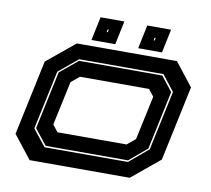

<svg xmlns="http://www.w3.org/2000/svg" viewBox="-76 -756 927 842"><g transform="rotate(10 388.0 -335.5)"><path d="M108 0 27 -103 98 -437 223 -540H668.5L749.5 -437L678.5 -103L553.5 0ZM162.5 -67H534L618.5 -138.5L675 -403.5L620.5 -473.5H245L160 -403L104 -141ZM166.5 -74 111.5 -143 166.5 -401 246 -466.5H616.5L667.5 -401.5L612 -140.5L533 -74ZM207 -141.5H514.5L551.5 -172L593.5 -368L569.5 -398.5H262L225 -368L183 -172ZM491.5 -566 513.5 -671H619.5L597.5 -566ZM283.5 -566 305.5 -671H411.5L389.5 -566ZM343 -612H348L350.5 -624H345.5ZM552 -612H557L559.5 -624H554.5Z"/></g></svg>

Font: Tourney Expanded ExtraBold
Style: Italic
Weight: 800
Width: 7
Italic angle: -12°
Designer: Tyler Finck
Foundry: Etcetera Type Co
Version: Version 1.010; ttfautohint (v1.8.3)